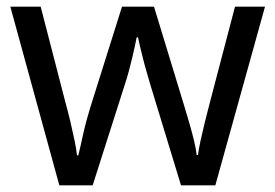

<svg xmlns="http://www.w3.org/2000/svg" viewBox="-20 -557 826 576"><path d="M431 -303Q425 -324 419 -344.5Q413 -365 408.5 -383.5Q404 -402 400 -418Q396 -434 394 -445H390Q388 -434 384.5 -418Q381 -402 376.5 -383Q372 -364 366.5 -343.5Q361 -323 354 -302L258 -1H158L11 -537H102L176 -251Q184 -222 191 -192.5Q198 -163 203.5 -136.5Q209 -110 211 -91H215Q218 -103 222 -121Q226 -139 230.5 -159Q235 -179 240.5 -199Q246 -219 251 -235L346 -537H442L534 -235Q541 -212 548.5 -186Q556 -160 562 -135.5Q568 -111 570 -92H574Q576 -109 581.5 -134.5Q587 -160 594.5 -190.5Q602 -221 610 -251L685 -537H775L626 -1H523Z"/></svg>

Font: utamil15
Style: Book
Weight: 400
Designer: Jelle Bosma - Monotype Design Team
Foundry: Monotype Imaging Inc.
Version: Version 2.003